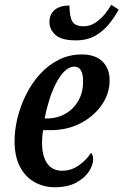

<svg xmlns="http://www.w3.org/2000/svg" viewBox="-20 -774 517 804"><path d="M209 10Q163 10 124.5 -11.5Q86 -33 63.5 -76Q41 -119 41 -184Q41 -229 53 -279Q65 -329 88.5 -376.5Q112 -424 146 -462Q180 -500 224.5 -523Q269 -546 323 -546Q378 -546 408.5 -517Q439 -488 439 -437Q439 -382 406 -334.5Q373 -287 317.5 -258Q262 -229 192 -229H161Q156 -206 156 -177Q156 -121 177.5 -90Q199 -59 240 -59Q279 -59 311.5 -82.5Q344 -106 361 -134Q370 -126 370 -107Q370 -83 352.5 -56Q335 -29 299.5 -9.5Q264 10 209 10ZM176 -278Q219 -278 253.5 -297.5Q288 -317 308 -352Q328 -387 328 -433Q328 -495 291 -495Q270 -495 250.5 -476Q231 -457 214.5 -425Q198 -393 186 -354.5Q174 -316 167 -278ZM298 -605Q237 -605 212 -628Q187 -651 187 -682Q187 -714 209 -732.5Q231 -751 271 -751Q271 -704 283 -684Q295 -664 330 -664Q357 -664 379.5 -679Q402 -694 419 -715Q436 -736 446 -754L477 -734Q461 -704 437 -674Q413 -644 379 -624.5Q345 -605 298 -605Z"/></svg>

Font: Noto Serif ExtraCondensed SemiBold
Style: Italic
Weight: 600
Width: 2
Italic angle: -12°
Designer: Monotype Design Team
Foundry: Monotype Imaging Inc.
Version: Version 2.013